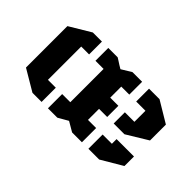

<svg xmlns="http://www.w3.org/2000/svg" viewBox="-55 -710 983 983"><g transform="rotate(45 436.5 -218.5)"><path d="M678 -183H600V-264H669V-344H602V-437H678L793 -368V-253ZM793 -137V-68L678 0H600V-103H667V-137ZM195 -437H261V-344H204V-103H261V0H195L80 -68V-368ZM494 -344V-264H553V-183H494V-103H553V0H482L429 -31L375 0H307V-103H366V-344H307V-437H375Q382 -432 391 -427Q399 -422 408 -416Q417 -410 428 -404L482 -437H552V-344Z"/></g></svg>

Font: Wallpoet
Style: Regular
Weight: 400
Designer: Lars Berggren
Foundry: Lars Berggren
Version: Version 1.000